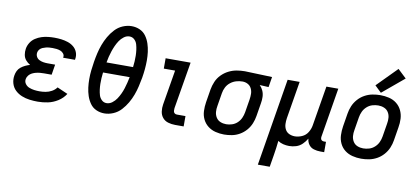

<svg xmlns="http://www.w3.org/2000/svg" viewBox="-83 -1081 3479 1590"><g transform="rotate(10 1656.0 -286.5)"><path d="M259 8Q301 8 344 -1Q387 -10 426.5 -35Q466 -60 490 -98L401 -137Q385 -115 360.5 -101.5Q336 -88 310 -83.5Q284 -79 259 -79Q236 -79 214 -82Q192 -85 171.5 -93Q151 -101 138 -119Q125 -137 129 -160Q132 -177 143.5 -191Q155 -205 171 -213Q187 -221 203.5 -225Q220 -229 237 -230.5Q254 -232 270 -232H334L348 -319H285Q266 -319 248 -322Q230 -325 214 -333Q198 -341 189.5 -357Q181 -373 184 -392Q186 -406 196 -418Q206 -430 220 -436Q234 -442 248 -445.5Q262 -449 276 -450Q290 -451 304 -451Q321 -451 338 -449Q355 -447 370.5 -441Q386 -435 396.5 -421.5Q407 -408 404 -391Q404 -389 403 -387H503Q504 -391 504 -395Q509 -425 498.5 -451.5Q488 -478 466.5 -495.5Q445 -513 418 -522Q391 -531 362.5 -534.5Q334 -538 304 -538Q278 -538 250.5 -535Q223 -532 196.5 -523.5Q170 -515 145.5 -499Q121 -483 105.5 -458Q90 -433 86 -406Q82 -381 86.5 -355.5Q91 -330 107 -311.5Q123 -293 144 -281Q124 -275 105 -266Q86 -257 69 -243.5Q52 -230 43 -211Q34 -192 31 -172Q25 -137 35 -104Q45 -71 69 -48.5Q93 -26 124 -13.5Q155 -1 189.5 3.5Q224 8 259 8Z M819 8Q856 8 893.5 -8Q931 -24 958.5 -54Q986 -84 1006 -118.5Q1026 -153 1039.5 -189.5Q1053 -226 1061.5 -263Q1070 -300 1077 -338Q1083 -374 1086.5 -411Q1090 -448 1090 -484.5Q1090 -521 1085.5 -556Q1081 -591 1070 -624.5Q1059 -658 1039 -686Q1019 -714 987 -728.5Q955 -743 918 -743Q881 -743 844 -727.5Q807 -712 779 -682Q751 -652 731 -617Q711 -582 697.5 -545.5Q684 -509 675.5 -472Q667 -435 661 -398Q655 -361 651 -324.5Q647 -288 647 -251.5Q647 -215 651.5 -179.5Q656 -144 667 -111Q678 -78 698 -49.5Q718 -21 750 -6.5Q782 8 819 8ZM764 -411Q768 -436 774 -460Q780 -484 788 -508Q796 -532 806.5 -555.5Q817 -579 831.5 -601Q846 -623 868 -639.5Q890 -656 915 -656Q939 -656 956 -640Q973 -624 979.5 -601.5Q986 -579 989 -555.5Q992 -532 992.5 -508Q993 -484 991.5 -459.5Q990 -435 987 -411ZM822 -79Q798 -79 781 -95.5Q764 -112 757.5 -134Q751 -156 748 -179.5Q745 -203 744.5 -227Q744 -251 745.5 -275.5Q747 -300 750 -324H974Q969 -299 963 -275Q957 -251 949.5 -227Q942 -203 931 -179.5Q920 -156 905.5 -134Q891 -112 869 -95.5Q847 -79 822 -79Z M1412 0H1485V-87H1412Q1400 -87 1392 -94.5Q1384 -102 1383.5 -113.5Q1383 -125 1384 -136L1450 -530H1240V-443H1335L1286 -150Q1281 -120 1285 -90.5Q1289 -61 1307 -39Q1325 -17 1353.5 -8.5Q1382 0 1412 0Z M1826 8Q1858 8 1891.5 1.5Q1925 -5 1955.5 -22.5Q1986 -40 2009.5 -67Q2033 -94 2046 -126Q2059 -158 2064 -190L2082 -300Q2087 -327 2086 -354.5Q2085 -382 2074.5 -405.5Q2064 -429 2046 -447L2121 -443L2135 -530L1906 -538H1905Q1871 -538 1836.5 -532Q1802 -526 1769.5 -509.5Q1737 -493 1711 -466.5Q1685 -440 1671 -407Q1657 -374 1651 -340L1633 -230Q1627 -192 1628.5 -155Q1630 -118 1645.5 -86Q1661 -54 1689 -32Q1717 -10 1753 -1Q1789 8 1826 8ZM1828 -79Q1802 -79 1779 -88.5Q1756 -98 1743 -119Q1730 -140 1728 -165Q1726 -190 1731 -216L1749 -326Q1753 -352 1765.5 -376.5Q1778 -401 1800.5 -418.5Q1823 -436 1849 -443.5Q1875 -451 1901 -451Q1925 -451 1945.5 -440Q1966 -429 1976.5 -408Q1987 -387 1987.5 -363Q1988 -339 1984 -314L1966 -204Q1962 -180 1951.5 -156Q1941 -132 1921.5 -113.5Q1902 -95 1877 -87Q1852 -79 1828 -79Z M2145 205H2245L2262 102Q2267 72 2271 42Q2275 12 2278 -18Q2298 -4 2323 2Q2348 8 2373 8Q2402 8 2431 -1Q2460 -10 2482.5 -32Q2505 -54 2520 -80Q2522 -52 2538 -30Q2554 -8 2580.5 0Q2607 8 2636 8H2668V-79H2650Q2642 -79 2634.5 -83Q2627 -87 2624.5 -95Q2622 -103 2623 -112L2692 -530H2592L2536 -193Q2531 -163 2513.5 -134.5Q2496 -106 2465.5 -92.5Q2435 -79 2405 -79Q2380 -79 2358 -89Q2336 -99 2324.5 -120Q2313 -141 2312 -166Q2311 -191 2315 -216L2367 -530H2266Z M2978 8Q3011 8 3044.5 1.5Q3078 -5 3109 -22Q3140 -39 3164 -66Q3188 -93 3201.5 -125Q3215 -157 3220 -190L3238 -300Q3245 -338 3243 -375Q3241 -412 3225.5 -444.5Q3210 -477 3182 -499Q3154 -521 3118 -529.5Q3082 -538 3045 -538Q3012 -538 2978.5 -531.5Q2945 -525 2914 -508Q2883 -491 2859 -464Q2835 -437 2821.5 -405Q2808 -373 2803 -340L2785 -230Q2779 -192 2780.5 -155Q2782 -118 2797.5 -85.5Q2813 -53 2841 -31.5Q2869 -10 2905 -1Q2941 8 2978 8ZM2980 -79Q2954 -79 2931 -88.5Q2908 -98 2895 -119Q2882 -140 2880 -165Q2878 -190 2883 -216L2901 -326Q2905 -351 2916 -375Q2927 -399 2947.5 -417.5Q2968 -436 2993 -443.5Q3018 -451 3043 -451Q3069 -451 3092 -441.5Q3115 -432 3128 -411.5Q3141 -391 3143 -365.5Q3145 -340 3140 -314L3122 -204Q3118 -179 3107 -155Q3096 -131 3075.5 -112.5Q3055 -94 3030 -86.5Q3005 -79 2980 -79ZM3045 -558 3227 -710 3155 -778 2990 -611Z"/></g></svg>

Font: Iosevka Sparkle Medium
Style: Italic
Weight: 500
Italic angle: -9°
Designer: Belleve Invis
Foundry: Belleve Invis
Version: Version 4.5.0; ttfautohint (v1.8.3)